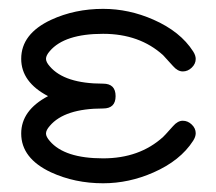

<svg xmlns="http://www.w3.org/2000/svg" viewBox="-20 -420 496 440"><path d="M428.5 -114.7Q428.5 -106.7 422.6 -97.4Q393.3 -51.8 331.5 -24.7Q275.4 0 216.3 0Q151.4 0 96.9 -25.1Q28.6 -57.1 28.6 -114Q28.6 -167.2 90.1 -199.7Q28.6 -231.9 28.6 -285.2Q28.6 -342.5 96.9 -374.5Q151.4 -399.7 216.3 -399.7Q275.4 -399.7 331.5 -375Q393.3 -347.9 422.6 -302.2Q428.5 -293 428.5 -284.9Q428.5 -273.7 419.4 -265Q410.4 -256.3 398.9 -256.3Q387.2 -256.3 376.5 -268.6Q369.1 -277.1 353.8 -293.5Q299.8 -342.5 216.3 -342.5Q127.9 -342.5 94.2 -303Q85.4 -293 85.4 -285.2Q85.4 -277.6 94.2 -267.8Q127.9 -228.3 216.3 -228.3Q244.9 -228.3 244.9 -199.7Q244.9 -171.4 216.3 -171.4Q127.9 -171.4 94.2 -131.6Q85.4 -121.8 85.4 -114Q85.4 -106.7 94.2 -96.7Q127.9 -57.1 216.3 -57.1Q299.8 -57.1 353.8 -106.2Q355.5 -107.4 376.5 -130.9Q387.2 -143.3 398.9 -143.3Q410.4 -143.3 419.4 -134.6Q428.5 -126 428.5 -114.7Z"/></svg>

Font: EnergyBar
Style: Regular
Weight: 400
Italic angle: -10°
Version: 1.0 2000-03-28